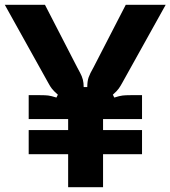

<svg xmlns="http://www.w3.org/2000/svg" viewBox="-35 -783 713 803"><path d="M250 0V-138H85V-239H250V-285H85V-385H133Q155 -385 167 -383.5Q179 -382 201 -375L207 -387Q190 -402 182.5 -411.5Q175 -421 167 -436L-15 -763H153L288 -501Q291 -495 299.5 -479.5Q308 -464 311.5 -450Q315 -436 315 -419H330Q330 -443 335.5 -459Q341 -475 356 -501L491 -763H658L476 -436Q469 -423 461.5 -412.5Q454 -402 437 -387L443 -375Q465 -382 477.5 -383.5Q490 -385 511 -385H559V-285H396V-239H559V-138H396V0Z"/></svg>

Font: Open Sauce Sans
Style: Bold
Weight: 700
Designer: Alfredo Marco Pradil
Foundry: Creative Sauce Fz LLC
Version: Version 1.477